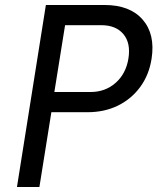

<svg xmlns="http://www.w3.org/2000/svg" viewBox="-20 -750 640 770"><path d="M48 0 164 -730H399Q501 -730 552 -671.5Q603 -613 588 -515Q578 -450 542.5 -401.5Q507 -353 453 -326.5Q399 -300 331 -300H186L138 0ZM198 -381H343Q402 -381 443.5 -417.5Q485 -454 495 -515Q505 -577 475 -613Q445 -649 386 -649H241Z"/></svg>

Font: NKDuy Mono
Style: Italic
Weight: 400
Italic angle: -9°
Monospace: yes
Designer: NKDuy
Foundry: NKDuy
Version: Version 2.251; ttfautohint (v1.8.4.7-5d5b)